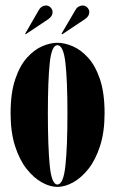

<svg xmlns="http://www.w3.org/2000/svg" viewBox="-20 -686 429 716"><path d="M194 11Q166.5 11 136.2 -5.8Q106 -22.5 79.2 -56.2Q52.5 -90 36 -141.8Q19.5 -193.5 19.5 -263.5Q19.5 -339.5 36.8 -390.5Q54 -441.5 81 -471.2Q108 -501 138 -513.8Q168 -526.5 194 -526.5Q220 -526.5 250.5 -513.8Q281 -501 308.2 -471.2Q335.5 -441.5 352.8 -390.5Q370 -339.5 370 -263.5Q370 -193.5 353.2 -141.8Q336.5 -90 309.8 -56.2Q283 -22.5 252.5 -5.8Q222 11 194 11ZM194 2Q216.5 2 224 -68.5Q231.5 -139 231.5 -263.5Q231.5 -385 224 -451.2Q216.5 -517.5 194 -517.5Q172.5 -517.5 165.5 -451.2Q158.5 -385 158.5 -263.5Q158.5 -139 165.5 -68.5Q172.5 2 194 2ZM212 -558 209.5 -560.5 261.5 -649Q266.5 -658 274 -661.8Q281.5 -665.5 288 -665.5Q298 -665.5 305.5 -658Q313 -650.5 313 -640.5Q313 -625.5 296.5 -614.5ZM75.5 -558 74 -560.5 125 -649Q130.5 -658 137.8 -661.8Q145 -665.5 151.5 -665.5Q161.5 -665.5 168.8 -658Q176 -650.5 176 -640.5Q176 -625.5 160 -614.5Z"/></svg>

Font: Imbue 100pt ExtraBold
Style: Regular
Weight: 800
Designer: Tyler Finck
Foundry: Etcetera Type Company
Version: Version 1.102; ttfautohint (v1.8.3)